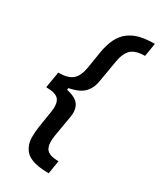

<svg xmlns="http://www.w3.org/2000/svg" viewBox="-225 -828 877 1053"><g transform="rotate(30 213.5 -302.0)"><path d="M277 151.3Q241.1 151.3 213.8 147Q186.4 142.8 164.4 133.3Q142.4 123.9 128.7 109Q115.1 94.1 106.9 72.6Q98.7 51.1 98.7 22.7Q98.7 -5.7 103.7 -41.9L120 -144.2Q129.6 -202.4 110.1 -226.6Q90.6 -250.7 30.9 -250.7H29.5L46.5 -353H47.9Q107.6 -353 136 -377.3Q164.4 -401.6 173.7 -459.5L190 -561.4Q198.9 -615.8 217 -652.9Q235.1 -690 264.7 -712.5Q294.4 -735.1 333.5 -744.9Q372.5 -754.6 426.8 -754.6L413 -670.5Q352.6 -670.5 325.3 -644Q297.9 -617.5 288.7 -556.1L266.7 -426.8Q263.1 -404.1 255.5 -386.5Q247.9 -369 233.7 -352.8Q219.5 -336.6 195.3 -325.3Q171.2 -313.9 137.4 -307.5L135.3 -295.8Q166.9 -289.4 187.3 -277.7Q207.7 -266 216.4 -250.7Q225.1 -235.4 227.6 -216.4Q230.1 -197.4 225.9 -176.5L203.8 -47.2Q193.5 14.2 212 40.7Q230.5 67.1 290.8 67.1Z"/></g></svg>

Font: Karasuma Gothic
Style: Medium Italic
Weight: 500
Italic angle: 9.39998°
Designer: Rasmus Andersson / Ryoko Nishizuka
Foundry: Genbu
Version: Version 1.00